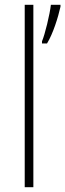

<svg xmlns="http://www.w3.org/2000/svg" viewBox="-20 -780 272 800"><path d="M119 0V-760H83V0ZM232 -752V-760H192C188 -722 167 -635 155 -608V-599H176C201 -640 222 -707 232 -752Z"/></svg>

Font: Noto Sans Bengali SemiCondensed ExtraLight
Style: Regular
Weight: 200
Width: 4
Designer: Joana Ranito - Universal Thirst; Jelle Bosma - Monotype Design Team
Foundry: Universal Thirst ehf.
Version: Version 3.000